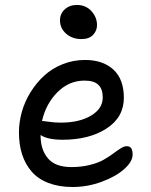

<svg xmlns="http://www.w3.org/2000/svg" viewBox="-20 -725 606 772"><path d="M307.1 -567.9Q270.5 -567.9 245.8 -589.6Q221.2 -611.3 221.2 -643.1Q221.2 -669.9 240.5 -687.5Q259.8 -705.1 289.1 -705.1Q325.2 -705.1 347.7 -680.2Q370.1 -655.3 370.1 -624Q370.1 -602.1 354.5 -585Q338.9 -567.9 307.1 -567.9ZM272 26.9Q216.8 26.9 174.8 10.7Q132.8 -5.4 107.2 -35.2Q81.5 -64.9 68.8 -104.5Q56.2 -144 56.2 -192.9Q56.2 -233.9 67.9 -275.4Q79.6 -316.9 102.8 -354.2Q126 -391.6 157.5 -420.7Q189 -449.7 231.7 -466.8Q274.4 -483.9 321.8 -483.9Q394 -483.9 436 -445.1Q478 -406.2 478 -332Q478 -253.4 408.4 -208.3Q338.9 -163.1 231 -163.1Q171.9 -163.1 143.1 -182.1V-181.2Q143.1 -123 172.9 -88.1Q202.6 -53.2 267.1 -53.2Q307.1 -53.2 341.3 -61.8Q375.5 -70.3 397 -82.8Q418.5 -95.2 435.3 -107.7Q452.1 -120.1 465.6 -128.7Q479 -137.2 488.8 -137.2Q502 -137.2 507.6 -128.9Q513.2 -120.6 513.2 -103Q513.2 -75.7 480 -45.7Q446.8 -15.6 389.6 5.6Q332.5 26.9 272 26.9ZM319.8 -400.9Q257.8 -400.9 211.4 -354.7Q165 -308.6 148.9 -238.8Q153.3 -238.8 176.8 -235.4Q200.2 -231.9 224.1 -231.9Q298.8 -231.9 345.9 -260Q393.1 -288.1 393.1 -333Q393.1 -367.2 375.5 -384Q357.9 -400.9 319.8 -400.9Z"/></svg>

Font: Shantell Sans Bouncy
Style: Regular
Weight: 400
Designer: Stephen Nixon, Anya Danilova, Shantell Martin
Foundry: Arrow Type
Version: Version 1.006;[9816181b4]